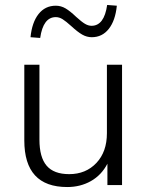

<svg xmlns="http://www.w3.org/2000/svg" viewBox="-20 -746 593 774"><path d="M251 8Q78 8 78 -180V-485H139V-183Q139 -112 168 -78Q197 -44 259 -44Q326 -44 368.5 -89Q411 -134 411 -209V-485H472V0H413V-86Q389 -40 346.5 -16Q304 8 251 8ZM142 -593 103 -596Q109 -656 135.5 -689.5Q162 -723 205 -723Q226 -723 244.5 -712Q263 -701 287 -678Q309 -658 322.5 -650Q336 -642 349 -642Q400 -642 412 -726L451 -723Q445 -663 418.5 -629.5Q392 -596 350 -596Q330 -596 311.5 -606.5Q293 -617 267 -641Q246 -660 232.5 -668.5Q219 -677 205 -677Q154 -677 142 -593Z"/></svg>

Font: Nunito Sans Light
Style: Regular
Weight: 300
Designer: Vernon Adams
Foundry: Vernon Adams
Version: Version 3.101; ttfautohint (v1.8.4.7-5d5b);gftools[0.9.27]